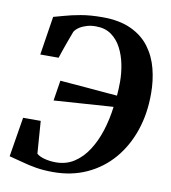

<svg xmlns="http://www.w3.org/2000/svg" viewBox="-84 -825 809 907"><g transform="rotate(10 320.0 -371.5)"><path d="M231 9Q185.5 9 148.5 2.8Q111.5 -3.5 79.8 -12.5Q48 -21.5 16.5 -29L47.5 -219H132L143.5 -63.5Q158 -51 183.2 -44.8Q208.5 -38.5 236 -38.5Q285 -38.5 323.2 -63.2Q361.5 -88 389.2 -130.8Q417 -173.5 434.5 -228.5Q452 -283.5 459.5 -344L175 -324.5L190.5 -422Q213.5 -420 245.8 -417.5Q278 -415 315.5 -411.8Q353 -408.5 391.8 -405.2Q430.5 -402 466 -399Q467.5 -415 468.2 -432.2Q469 -449.5 469 -465.5Q469 -506.5 460.8 -548.5Q452.5 -590.5 434.2 -625.8Q416 -661 386 -682.5Q356 -704 313 -704Q290.5 -704.5 270 -698.8Q249.5 -693 234 -683Q218.5 -673 210.5 -660Q206 -648 199.8 -631.2Q193.5 -614.5 186.8 -595.8Q180 -577 174 -559.2Q168 -541.5 163.5 -527.5H75.5L104.5 -713Q123.5 -717.5 155 -726.8Q186.5 -736 231.2 -744Q276 -752 334.5 -752Q416.5 -752 472 -726.2Q527.5 -700.5 560.8 -656Q594 -611.5 608.5 -555Q623 -498.5 623 -437Q623.5 -341 596 -259.8Q568.5 -178.5 517 -118.2Q465.5 -58 393 -24.5Q320.5 9 231 9Z"/></g></svg>

Font: Merriweather 72pt
Style: Bold Italic
Weight: 700
Italic angle: -7.8°
Version: Version 2.101